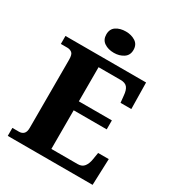

<svg xmlns="http://www.w3.org/2000/svg" viewBox="-214 -1057 1093 1188"><g transform="rotate(30 332.5 -462.5)"><path d="M24 0V-57H71Q92 -57 104.5 -69.5Q117 -82 117 -111V-598Q117 -636 103 -646.5Q89 -657 70 -657H24V-714H600L603 -526H526L521 -575Q518 -613 503.5 -631Q489 -649 456 -649H298V-405H534V-341H298V-65H486Q517 -65 532.5 -85.5Q548 -106 553 -139L561 -188H637L630 0ZM335 -773Q294 -773 266 -792Q238 -811 238 -849Q238 -888 266 -906.5Q294 -925 335 -925Q374 -925 403 -906.5Q432 -888 432 -849Q432 -811 403 -792Q374 -773 335 -773Z"/></g></svg>

Font: Noto Serif Tamil ExtraBold
Style: Regular
Weight: 800
Designer: Indian Type Foundry, Tom Grace, and the Monotype Design Team
Foundry: Monotype Imaging Inc.
Version: Version 2.004; ttfautohint (v1.8.4.7-5d5b)